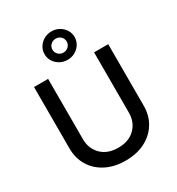

<svg xmlns="http://www.w3.org/2000/svg" viewBox="-229 -1138 1197 1295"><g transform="rotate(-30 369.0 -491.0)"><path d="M547.6 -727.3H657.7V-248.9Q657.7 -172.6 621.8 -113.6Q585.9 -54.7 521 -21.3Q456 12.1 368.6 12.1Q281.6 12.1 216.6 -21.3Q151.6 -54.7 115.8 -113.6Q79.9 -172.6 79.9 -248.9V-727.3H189.6V-257.8Q189.6 -183.9 237.7 -136Q285.9 -88.1 368.6 -88.1Q451.7 -88.1 499.6 -136Q547.6 -183.9 547.6 -257.8ZM369 -772.4Q336.6 -772.4 310 -787.3Q283.4 -802.2 267.6 -827.4Q251.8 -852.6 251.8 -882.8Q251.8 -913.4 267.6 -938.6Q283.4 -963.8 310 -978.7Q336.6 -993.6 369 -993.6Q401.3 -993.6 427.7 -978.7Q454.2 -963.8 470 -938.6Q485.8 -913.4 485.8 -882.8Q485.8 -852.6 470 -827.4Q454.2 -802.2 427.7 -787.3Q401.3 -772.4 369 -772.4ZM369 -828.8Q392 -829.2 408.2 -844.8Q424.4 -860.4 424.4 -882.8Q424.4 -905.5 408.2 -921.3Q392 -937.1 369 -936.8Q345.9 -936.8 329.5 -921.2Q313.2 -905.5 313.2 -882.8Q313.2 -860.4 329.5 -844.6Q345.9 -828.8 369 -828.8Z"/></g></svg>

Font: Inter Zeller Medium
Style: Regular
Weight: 500
Designer: Rasmus Andersson; Joe Bland
Foundry: zeller
Version: Version 3.015;git-dec3a8cb1